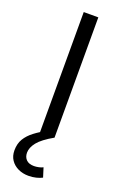

<svg xmlns="http://www.w3.org/2000/svg" viewBox="-169 -709 634 990"><g transform="rotate(20 148.0 -214.5)"><path d="M188 -660V0H108V-660ZM128 231Q97 231 71.5 219Q46 207 31 185Q16 163 16 132Q16 95 32 68.5Q48 42 77 20Q106 -2 145 -23L188 0Q128 34 104.5 63.5Q81 93 81 121Q81 145 95.5 159.5Q110 174 138 174Q150 174 164 171Q178 168 187 163L203 214Q190 221 170.5 226Q151 231 128 231Z"/></g></svg>

Font: Work Sans
Style: Regular
Weight: 400
Designer: Wei Huang
Foundry: Wei Huang
Version: Version 2.006; ttfautohint (v1.8.1.43-b0c9)